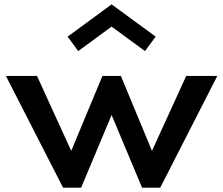

<svg xmlns="http://www.w3.org/2000/svg" viewBox="-20 -860 1024 880"><path d="M269 0H352L491.5 -333L631 0H714.5L976 -512H833.5L676.5 -168.5L534 -512H449.5L306.5 -168.5L149.5 -512H7ZM338.5 -626 491.5 -738 644.5 -626 693.5 -692 491.5 -840 290 -692Z"/></svg>

Font: Spartan SemiBold
Style: Regular
Weight: 600
Designer: Matt Bailey, Mirko Velimirovic
Foundry: Matt Bailey
Version: Version 1.003; ttfautohint (v1.8.3)